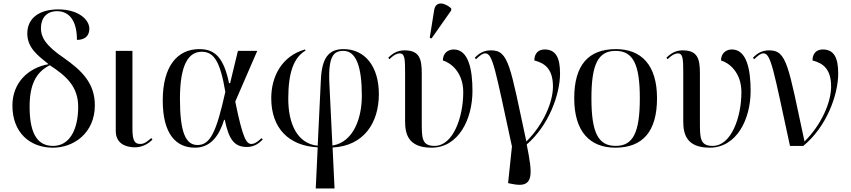

<svg xmlns="http://www.w3.org/2000/svg" viewBox="-20 -823 4798 1083"><path d="M274 10C397 12 515 -74 515 -229C515 -354 442 -424 342 -495C233 -568 211 -617 211 -662C211 -733 254 -760 301 -760C371 -760 414 -706 414 -598C457 -598 484 -619 484 -661C484 -713 421 -770 309 -770C203 -770 134 -722 134 -634C134 -553 194 -509 254 -461C139 -441 50 -356 50 -228C50 -75 148 8 274 10ZM275 0C203 -2 147 -51 147 -221C147 -344 182 -416 261 -455C351 -396 421 -337 421 -221C421 -90 371 3 275 0Z M741 8C790 8 824 -19 840 -36L833 -44C814 -28 796 -11 772 -11C742 -11 727 -25 727 -96V-536H633V-84C633 -14 688 8 741 8Z M1080 10C1170 10 1218 -61 1244 -147H1248C1271 -35 1302 6 1373 6C1418 6 1445 -19 1462 -36L1455 -44C1444 -33 1420 -11 1399 -11C1371 -11 1351 -34 1307 -250L1431 -536H1322L1278 -354H1272C1241 -501 1191 -546 1104 -546C981 -546 898 -450 898 -257C898 -65 974 10 1080 10ZM1094 -5C1028 -5 995 -75 995 -266C995 -462 1045 -531 1118 -531C1187 -531 1222 -476 1251 -305C1200 -75 1165 -5 1094 -5Z M1761 240H1867L1856 9C2033 0 2117 -131 2117 -292C2117 -450 2037 -546 1918 -546C1835 -546 1796 -498 1790 -375L1772 -1C1656 -13 1606 -126 1606 -266C1606 -414 1637 -499 1704 -538L1700 -544C1567 -506 1510 -388 1510 -269C1510 -99 1610 0 1772 8ZM1838 -349C1830 -509 1863 -536 1917 -536C1989 -536 2021 -447 2021 -282C2021 -162 1977 -22 1855 -2Z M2414 -606 2525 -764V-776C2487 -810 2437 -818 2429 -766L2404 -610ZM2414 10C2566 10 2645 -150 2645 -310C2645 -431 2623 -544 2539 -544C2505 -544 2478 -521 2478 -482C2523 -469 2593 -415 2593 -303C2593 -162 2536 0 2431 0C2358 0 2359 -46 2359 -139V-408C2359 -492 2346 -539 2261 -539C2219 -539 2190 -518 2170 -497L2177 -489C2201 -514 2222 -522 2234 -522C2263 -522 2265 -492 2265 -413V-139C2265 -71 2280 10 2414 10Z M2867 0H2868L2846 210L2871 215C2994 240 2985 162 2951 -8C3074 -114 3139 -288 3139 -409C3139 -496 3116 -544 3052 -544C3016 -544 2994 -521 2994 -482C3053 -467 3099 -434 3099 -335C3099 -244 3043 -118 2949 -25C2857 -453 2850 -539 2750 -539C2713 -539 2685 -526 2658 -497L2665 -489C2689 -512 2703 -522 2717 -522C2760 -522 2773 -433 2867 0Z M3451 10C3605 10 3686 -81 3686 -269C3686 -456 3598 -546 3454 -546C3299 -546 3219 -456 3219 -269C3219 -81 3307 10 3451 10ZM3453 0C3354 0 3316 -75 3316 -269C3316 -461 3354 -536 3452 -536C3551 -536 3589 -461 3589 -269C3589 -75 3551 0 3453 0Z M3983 10C4135 10 4214 -150 4214 -310C4214 -431 4192 -544 4108 -544C4074 -544 4047 -521 4047 -482C4092 -469 4162 -415 4162 -303C4162 -162 4105 0 4000 0C3927 0 3928 -46 3928 -139V-408C3928 -492 3915 -539 3830 -539C3788 -539 3759 -518 3739 -497L3746 -489C3770 -514 3791 -522 3803 -522C3832 -522 3834 -492 3834 -413V-139C3834 -71 3849 10 3983 10Z M4436 0H4511C4640 -105 4708 -285 4708 -409C4708 -496 4685 -544 4621 -544C4585 -544 4563 -521 4563 -482C4622 -467 4668 -434 4668 -335C4668 -244 4612 -118 4518 -25C4426 -453 4419 -539 4319 -539C4282 -539 4254 -526 4227 -497L4234 -489C4258 -512 4272 -522 4286 -522C4329 -522 4342 -433 4436 0Z"/></svg>

Font: Noto Serif Display
Style: Regular
Weight: 400
Designer: Monotype Design Team
Foundry: Monotype Imaging Inc.
Version: Version 2.009